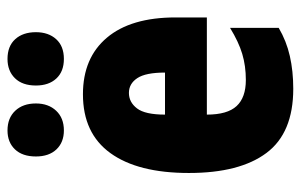

<svg xmlns="http://www.w3.org/2000/svg" viewBox="-168 -640 817 522"><g transform="rotate(-90 241.0 -378.5)"><path d="M246.1 -562Q345.2 -562 400.1 -496.8Q455.1 -431.6 455.1 -310.1V-225.1H190.9Q190.9 -169.4 214.1 -144.3Q237.3 -119.1 285.2 -119.1Q323.2 -119.1 356 -128.9Q388.7 -138.7 426.8 -162.1V-29.8Q391.1 -8.8 350.1 0.5Q309.1 9.8 261.2 9.8Q141.1 9.8 86.7 -63Q32.2 -135.7 32.2 -273.9Q32.2 -412.6 86.2 -487.3Q140.1 -562 246.1 -562ZM250 -437Q224.6 -437 207.8 -415Q190.9 -393.1 190.9 -338.9H305.2Q305.2 -391.6 290 -414.3Q274.9 -437 250 -437ZM77.1 -689.9Q77.1 -726.6 96.4 -746.8Q115.7 -767.1 147.9 -767.1Q181.6 -767.1 201.4 -746.1Q221.2 -725.1 221.2 -689.9Q221.2 -655.8 201.4 -634.8Q181.6 -613.8 147.9 -613.8Q115.7 -613.8 96.4 -634Q77.1 -654.3 77.1 -689.9ZM270 -689.9Q270 -726.6 289.8 -746.8Q309.6 -767.1 342.3 -767.1Q377 -767.1 396 -746.1Q415 -725.1 415 -689.9Q415 -655.8 396 -634.8Q377 -613.8 342.3 -613.8Q308.1 -613.8 289.1 -634.3Q270 -654.8 270 -689.9Z"/></g></svg>

Font: Open Sans Condensed ExtraBold
Style: Regular
Weight: 800
Width: 3
Designer: Monotype Design Team
Foundry: Monotype Imaging Inc.
Version: Version 3.000; ttfautohint (v1.8.4)